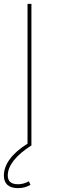

<svg xmlns="http://www.w3.org/2000/svg" viewBox="-21 -750 303 990"><path d="M121 0V-730H141V0ZM72 220Q36 220 17.5 203.5Q-1 187 -1 155Q-1 112 30 70Q61 28 122 -10L141 0Q81 38 50 77.5Q19 117 19 155Q19 200 72 200Q100 200 128 185L136 203Q108 220 72 220Z"/></svg>

Font: M PLUS 2 Thin
Style: Regular
Weight: 100
Designer: Coji Morishita
Foundry: UNDERFOREST DESIGN
Version: Version 1.001